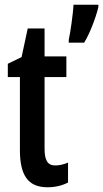

<svg xmlns="http://www.w3.org/2000/svg" viewBox="-20 -780 435 810"><path d="M395 -760H290C289 -726 276 -637 270 -612V-600H335C358 -637 384 -704 395 -750ZM213 -82C179 -82 168 -106 168 -155V-455H260V-542H168V-660H97L71 -539L13 -511V-455H64V-147C64 -41 98 10 180 10C214 10 242 3 267 -10V-94C248 -86 230 -82 213 -82Z"/></svg>

Font: Noto Sans Display Condensed Medium
Style: Regular
Weight: 500
Width: 3
Designer: Monotype Design Team
Foundry: Monotype Imaging Inc.
Version: Version 1.900